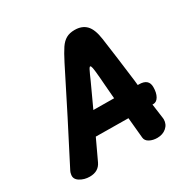

<svg xmlns="http://www.w3.org/2000/svg" viewBox="-161 -865 1020 1029"><g transform="rotate(-30 348.5 -350.5)"><path d="M598 -157H592L604 -69Q605 -65 605 -59Q605 -28 582.5 -8.5Q560 11 526 11Q499 11 478.5 0Q458 -11 456 -31L444 -158L243 -160L184 -34Q163 10 109 10Q75 10 48.5 -6.5Q22 -23 27 -50Q29 -63 33 -70Q166 -327 296 -587Q321 -636 338.5 -662Q356 -688 377.5 -700Q399 -712 430 -712Q475 -712 501 -685.5Q527 -659 536 -596Q553 -477 573 -316L576 -287H583Q643 -287 643 -236Q643 -201 630.5 -179Q618 -157 598 -157ZM431 -289Q431 -285 424 -372L420 -424Q416 -470 413 -485.5Q410 -501 405 -501Q401 -501 395.5 -491Q390 -481 383 -465L368 -431L303 -290Z"/></g></svg>

Font: Mali
Style: Bold Italic
Weight: 700
Italic angle: -10°
Version: Version 1.000; ttfautohint (v1.6)